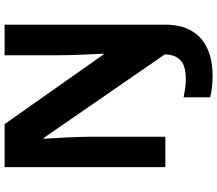

<svg xmlns="http://www.w3.org/2000/svg" viewBox="-76 -678 964 853"><g transform="rotate(-90 406.5 -252.0)"><path d="M496 210C631 210 723 145 723 0V-714H587V-471C587 -422 591 -330 594 -274H591L281 -714H90V0H225V-336C225 -389 220 -484 216 -540H220L591 -2C588 64 555 91 481 91C450 91 424 86 400 81V199C422 205 454 210 496 210Z"/></g></svg>

Font: Noto Sans Bassa Vah
Style: Bold
Weight: 700
Designer: Monotype Design Team
Foundry: Monotype Imaging Inc.
Version: Version 2.002